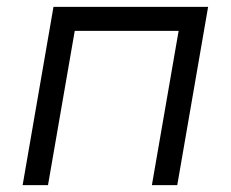

<svg xmlns="http://www.w3.org/2000/svg" viewBox="-20 -540 673 560"><path d="M46 0H120L198 -450H501L423 0H497L587 -520H136Z"/></svg>

Font: Fixel Display 20240404
Style: Italic
Weight: 400
Italic angle: -10°
Designer: AlfaBravo + MacPaw
Foundry: Kyrylo Tkachov, Marchela Mozhyna, Serhii Makarenko, Maria Weinstein, Zakhar Kryvoshyya
Version: Version 1.211;Glyphs 3.2 (3225)